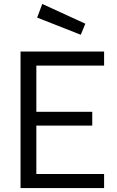

<svg xmlns="http://www.w3.org/2000/svg" viewBox="-20 -952 593 972"><path d="M84 0V-691H507V-620H164V-386H447V-316H164V-71H507V0ZM389 -776 168 -863 194 -932 412 -832Z"/></svg>

Font: Cairo
Style: Regular
Weight: 400
Designer: Mohamed Gaber, Accademia di Belle Arti di Urbino
Foundry: Kief Type Foundry, Accademia di Belle Arti di Urbino
Version: Version 3.120